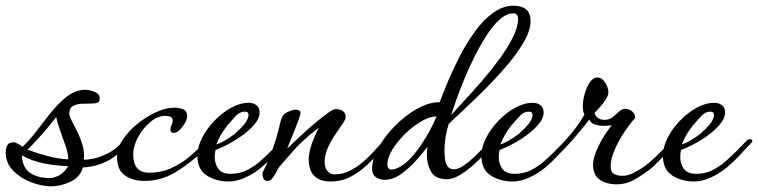

<svg xmlns="http://www.w3.org/2000/svg" viewBox="-23 -632 2669 676"><path d="M157 24Q125 24 87.5 10Q50 -4 23.5 -31Q-3 -58 -3 -96Q-3 -109 2.5 -120Q8 -131 24 -131Q31 -131 41 -125.5Q51 -120 56 -115Q79 -136 103 -167.5Q127 -199 152.5 -231Q178 -263 205.5 -286.5Q233 -310 264 -315Q267 -316 275 -316Q295 -316 313.5 -307Q332 -298 327 -278Q325 -269 308.5 -268Q292 -267 271.5 -267Q251 -267 236 -260Q221 -253 221 -231Q221 -223 230 -206Q239 -189 250 -166.5Q261 -144 268 -119Q275 -94 272 -70Q283 -69 305.5 -73.5Q328 -78 355.5 -91.5Q383 -105 407 -131Q410 -134 413 -134Q418 -134 420 -129Q422 -124 419 -120Q409 -107 392.5 -91Q376 -75 353 -64Q326 -51 302 -46.5Q278 -42 269 -43Q259 -8 225 8Q191 24 157 24ZM217 -71V-74Q217 -92 208 -118Q199 -144 189 -171.5Q179 -199 175 -220Q151 -189 126.5 -161Q102 -133 74 -105Q109 -92 144.5 -82.5Q180 -73 217 -71ZM151 -5Q168 -5 186 -15Q204 -25 217 -47Q177 -48 133 -56.5Q89 -65 54 -85Q56 -41 83.5 -23Q111 -5 151 -5Z M487 5Q444 5 416.5 -14.5Q389 -34 389 -80Q389 -110 409.5 -140.5Q430 -171 461.5 -196.5Q493 -222 527.5 -237.5Q562 -253 590 -253Q606 -253 621 -247.5Q636 -242 636 -222Q636 -213 628.5 -199.5Q621 -186 610 -175Q599 -164 588 -164Q577 -164 577 -177Q577 -185 581 -192Q585 -199 585 -206Q585 -219 576 -221.5Q567 -224 559 -224Q531 -224 505 -201.5Q479 -179 462.5 -148Q446 -117 446 -89Q446 -24 501 -24Q546 -24 582 -41Q618 -58 644.5 -80.5Q671 -103 686.5 -120Q702 -137 705 -137Q714 -137 714 -131Q714 -127 711 -122Q710 -120 704.5 -113.5Q699 -107 694 -102Q645 -56 594.5 -25.5Q544 5 487 5Z M782 7Q738 7 705 -14Q672 -35 672 -84Q672 -114 688.5 -146.5Q705 -179 732 -207Q759 -235 790.5 -252.5Q822 -270 853 -270Q869 -270 880 -261.5Q891 -253 891 -236Q891 -216 873.5 -195Q856 -174 830.5 -155.5Q805 -137 779 -123.5Q753 -110 736 -104Q733 -92 733 -79Q733 -56 745.5 -38Q758 -20 789 -20Q820 -20 845.5 -32.5Q871 -45 892 -63.5Q913 -82 930 -99Q944 -113 953 -122.5Q962 -132 969 -139Q972 -142 978 -142Q983 -142 986 -138.5Q989 -135 984 -130Q980 -125 970.5 -115.5Q961 -106 952.5 -96.5Q944 -87 940 -83Q896 -36 856 -14.5Q816 7 782 7ZM739 -124Q749 -126 767.5 -136.5Q786 -147 804 -161Q812 -168 826 -182Q840 -196 845 -206Q852 -219 852 -227Q852 -239 839 -239Q832 -239 824 -236Q814 -232 800 -216Q786 -200 778 -191Q766 -176 755.5 -158.5Q745 -141 739 -124Z M1142 7Q1064 7 1064 -71Q1064 -95 1075.5 -127.5Q1087 -160 1100 -183Q1044 -140 1010 -101.5Q976 -63 961 -45Q957 -41 951 -28.5Q945 -16 937 -5.5Q929 5 919 5Q909 5 905 -3Q901 -11 901 -19Q901 -24 904 -30Q917 -53 934.5 -100.5Q952 -148 963 -197Q965 -205 966.5 -210Q968 -215 971 -221Q976 -232 992.5 -239Q1009 -246 1019 -246Q1024 -246 1029.5 -243.5Q1035 -241 1035 -234Q1035 -229 1029 -212Q1023 -195 1014.5 -174Q1006 -153 998.5 -134.5Q991 -116 988 -109Q996 -116 1013 -132.5Q1030 -149 1051.5 -168.5Q1073 -188 1095 -206Q1117 -224 1134 -236Q1151 -248 1159 -248Q1173 -248 1183.5 -241.5Q1194 -235 1194 -219Q1194 -212 1183 -196Q1172 -180 1157 -158Q1142 -136 1131 -111Q1120 -86 1120 -61Q1120 -43 1129.5 -30.5Q1139 -18 1156 -18Q1183 -18 1208 -30.5Q1233 -43 1254 -61Q1275 -79 1291 -96.5Q1307 -114 1316 -124Q1317 -125 1318 -125Q1320 -125 1323 -122.5Q1326 -120 1326 -115Q1326 -110 1322 -106Q1299 -79 1271.5 -53Q1244 -27 1212 -10Q1180 7 1142 7Z M1332 1Q1313 1 1300 -8.5Q1287 -18 1287 -39Q1287 -67 1302.5 -99Q1318 -131 1343.5 -162Q1369 -193 1400.5 -218.5Q1432 -244 1464.5 -258.5Q1497 -273 1525 -272Q1536 -302 1554 -345Q1572 -388 1596 -434.5Q1620 -481 1649.5 -521.5Q1679 -562 1713.5 -587Q1748 -612 1786 -612Q1813 -612 1829 -599Q1845 -586 1845 -558Q1845 -526 1823 -487Q1801 -448 1766 -406.5Q1731 -365 1691.5 -325Q1652 -285 1616 -251.5Q1580 -218 1557 -196Q1547 -162 1544.5 -140Q1542 -118 1542 -102Q1542 -90 1543.5 -74.5Q1545 -59 1552 -47.5Q1559 -36 1575 -36Q1591 -36 1611 -50Q1631 -64 1651 -83.5Q1671 -103 1686 -119Q1701 -135 1708 -139H1710Q1713 -139 1715 -133.5Q1717 -128 1715 -125Q1706 -114 1687 -93.5Q1668 -73 1644 -51.5Q1620 -30 1595.5 -15.5Q1571 -1 1551 -1Q1510 -1 1495 -27Q1480 -53 1480 -86Q1480 -94 1480.5 -101Q1481 -108 1482 -115Q1466 -94 1442 -67Q1418 -40 1389.5 -19.5Q1361 1 1332 1ZM1565 -227Q1582 -246 1611 -277Q1640 -308 1673 -346Q1706 -384 1735 -423.5Q1764 -463 1782.5 -500Q1801 -537 1801 -566Q1801 -585 1784 -585Q1761 -585 1737 -564Q1713 -543 1690.5 -508Q1668 -473 1647.5 -432Q1627 -391 1610.5 -350.5Q1594 -310 1582.5 -277.5Q1571 -245 1565 -227ZM1386 -45Q1409 -58 1432.5 -86Q1456 -114 1477.5 -150Q1499 -186 1514 -222Q1490 -222 1460 -204.5Q1430 -187 1403 -160.5Q1376 -134 1358.5 -105.5Q1341 -77 1341 -54Q1341 -35 1356 -35Q1367 -35 1386 -45Z M1782 7Q1738 7 1705 -14Q1672 -35 1672 -84Q1672 -114 1688.5 -146.5Q1705 -179 1732 -207Q1759 -235 1790.5 -252.5Q1822 -270 1853 -270Q1869 -270 1880 -261.5Q1891 -253 1891 -236Q1891 -216 1873.5 -195Q1856 -174 1830.5 -155.5Q1805 -137 1779 -123.5Q1753 -110 1736 -104Q1733 -92 1733 -79Q1733 -56 1745.5 -38Q1758 -20 1789 -20Q1820 -20 1845.5 -32.5Q1871 -45 1892 -63.5Q1913 -82 1930 -99Q1944 -113 1953 -122.5Q1962 -132 1969 -139Q1972 -142 1978 -142Q1983 -142 1986 -138.5Q1989 -135 1984 -130Q1980 -125 1970.5 -115.5Q1961 -106 1952.5 -96.5Q1944 -87 1940 -83Q1896 -36 1856 -14.5Q1816 7 1782 7ZM1739 -124Q1749 -126 1767.5 -136.5Q1786 -147 1804 -161Q1812 -168 1826 -182Q1840 -196 1845 -206Q1852 -219 1852 -227Q1852 -239 1839 -239Q1832 -239 1824 -236Q1814 -232 1800 -216Q1786 -200 1778 -191Q1766 -176 1755.5 -158.5Q1745 -141 1739 -124Z M2148 17Q2113 17 2089 1Q2065 -15 2065 -53Q2065 -77 2084 -117Q2103 -157 2131 -191Q2126 -190 2118.5 -189.5Q2111 -189 2102 -189Q2087 -189 2072 -193.5Q2057 -198 2052 -211Q2048 -206 2032 -186Q2016 -166 1995.5 -142.5Q1975 -119 1958 -102Q1941 -85 1935 -85Q1933 -85 1930 -87Q1927 -89 1927 -92Q1927 -97 1937.5 -107Q1948 -117 1953 -122Q1991 -163 2009.5 -189.5Q2028 -216 2035 -229Q2029 -238 2029 -257Q2029 -278 2035.5 -301.5Q2042 -325 2053.5 -342Q2065 -359 2080 -359Q2097 -359 2108 -341Q2119 -323 2119 -308Q2119 -296 2110 -282Q2101 -268 2089.5 -255Q2078 -242 2070 -234Q2079 -210 2105 -210Q2123 -210 2135 -220Q2147 -230 2157 -239.5Q2167 -249 2178 -249Q2192 -249 2203 -239.5Q2214 -230 2213 -216Q2196 -198 2175.5 -167.5Q2155 -137 2141 -104.5Q2127 -72 2127 -46Q2127 -27 2138.5 -20Q2150 -13 2169 -13Q2187 -13 2207 -23Q2227 -33 2247 -47Q2260 -56 2285.5 -80Q2311 -104 2345 -141Q2347 -143 2349 -143Q2357 -143 2357 -132Q2357 -129 2345 -115.5Q2333 -102 2316.5 -85Q2300 -68 2285 -53.5Q2270 -39 2263 -34Q2238 -15 2209.5 1Q2181 17 2148 17Z M2421 7Q2377 7 2344 -14Q2311 -35 2311 -84Q2311 -114 2327.5 -146.5Q2344 -179 2371 -207Q2398 -235 2429.5 -252.5Q2461 -270 2492 -270Q2508 -270 2519 -261.5Q2530 -253 2530 -236Q2530 -216 2512.5 -195Q2495 -174 2469.5 -155.5Q2444 -137 2418 -123.5Q2392 -110 2375 -104Q2372 -92 2372 -79Q2372 -56 2384.5 -38Q2397 -20 2428 -20Q2459 -20 2484.5 -32.5Q2510 -45 2531 -63.5Q2552 -82 2569 -99Q2583 -113 2592 -122.5Q2601 -132 2608 -139Q2611 -142 2617 -142Q2622 -142 2625 -138.5Q2628 -135 2623 -130Q2619 -125 2609.5 -115.5Q2600 -106 2591.5 -96.5Q2583 -87 2579 -83Q2535 -36 2495 -14.5Q2455 7 2421 7ZM2378 -124Q2388 -126 2406.5 -136.5Q2425 -147 2443 -161Q2451 -168 2465 -182Q2479 -196 2484 -206Q2491 -219 2491 -227Q2491 -239 2478 -239Q2471 -239 2463 -236Q2453 -232 2439 -216Q2425 -200 2417 -191Q2405 -176 2394.5 -158.5Q2384 -141 2378 -124Z"/></svg>

Font: Corinthia
Style: Bold
Weight: 700
Designer: Robert E. Leuschke
Foundry: Robert E. Leuschke
Version: Version 1.013; ttfautohint (v1.8.3)